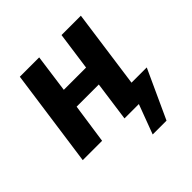

<svg xmlns="http://www.w3.org/2000/svg" viewBox="-181 -676 983 983"><g transform="rotate(-45 310.0 -185.0)"><path d="M486.8 -104H597.2L476.1 160.2H376L436 0H332L361.8 -215.8H201.2L169.9 0H29.8L104 -529.8H244.1L215.8 -323.2H377L405.8 -529.8H545.9Z"/></g></svg>

Font: FiraGO SemiBold
Style: Italic
Weight: 600
Italic angle: -8°
Designer: bBox Type GmbH
Foundry: bBox Type GmbH
Version: Version 1.001;PS 001.001;hotconv 1.0.88;makeotf.lib2.5.64775